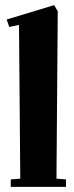

<svg xmlns="http://www.w3.org/2000/svg" viewBox="-20 -728 287 748"><path d="M22 -29 59 -32 54 -631 16 -623 6 -652 191 -708 205 -684 200 -32 237 -29V0H22Z"/></svg>

Font: Rakkas
Style: Regular
Weight: 400
Designer: Zeynep Akay
Foundry: Zeynep Akay
Version: Version 2.000